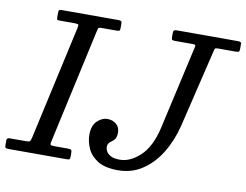

<svg xmlns="http://www.w3.org/2000/svg" viewBox="-121 -863 1263 986"><g transform="rotate(10 510.5 -370.0)"><path d="M375 -145Q375 -191.5 399.5 -215.8Q424 -240 454 -240Q480.5 -240 499.2 -224Q518 -208 518 -181Q518 -159 511.2 -148.5Q504.5 -138 496 -132.2Q487.5 -126.5 480.8 -119.2Q474 -112 474 -96Q474 -87.5 480.2 -75.5Q486.5 -63.5 503.2 -54.2Q520 -45 551 -45Q604.5 -45 656 -92.8Q707.5 -140.5 731 -240L830.5 -681Q833 -691 829.2 -693Q825.5 -695 813 -695H727Q714.5 -695 710.2 -697.2Q706 -699.5 706 -712V-730Q706 -743.5 710.2 -746.8Q714.5 -750 727 -750H1043Q1050 -750 1055.5 -748Q1061 -746 1061 -738V-714Q1061 -701.5 1057.5 -698.2Q1054 -695 1041 -695H949Q935 -695 933 -691Q931 -687 928.5 -676L831 -270Q811 -190 772 -126.8Q733 -63.5 677.2 -26.8Q621.5 10 551 10Q482.5 10 444.2 -14.2Q406 -38.5 390.5 -74.2Q375 -110 375 -145ZM-40 -17V-41Q-40 -55 -25 -55H57Q74.5 -55 79.2 -58Q84 -61 87.5 -75.5L220 -674Q223.5 -688.5 219.8 -691.8Q216 -695 197 -695H121Q111.5 -695 109.8 -698Q108 -701 108 -710.5V-732Q108 -743.5 111 -746.8Q114 -750 125 -750H420Q430.5 -750 434.2 -747.2Q438 -744.5 438 -733V-711Q438 -700 434.2 -697.5Q430.5 -695 419 -695H342Q326.5 -695 324.5 -690.2Q322.5 -685.5 320 -673L188.5 -75Q185 -60.5 189.5 -57.8Q194 -55 212 -55H278Q294 -55 297 -50.5Q300 -46 300 -30V-19Q300 -8 297.5 -4Q295 0 284 0H-21Q-32.5 0 -36.2 -3Q-40 -6 -40 -17Z"/></g></svg>

Font: Besley
Style: Italic
Weight: 400
Italic angle: -13°
Designer: Owen Earl
Foundry: indestructible type*
Version: Version 4.000; ttfautohint (v1.8.4.7-5d5b)